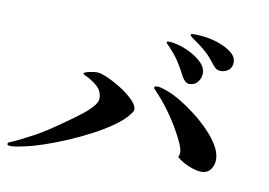

<svg xmlns="http://www.w3.org/2000/svg" viewBox="-68 -822 1135 810"><g transform="rotate(10 500.0 -417.5)"><path d="M509 -360Q509 -356 504.5 -349Q500 -342 497 -338Q477 -312 439 -285Q401 -258 353.5 -233Q306 -208 255.5 -186.5Q205 -165 159 -149.5Q113 -134 79 -127Q66 -124 50 -121Q34 -118 20 -118Q16 -118 11.5 -119Q7 -120 7 -126Q7 -130 11 -132Q15 -134 18 -135Q38 -143 58.5 -153.5Q79 -164 98 -174Q139 -195 184 -225.5Q229 -256 266 -283Q278 -292 299.5 -308.5Q321 -325 338.5 -345Q356 -365 356 -381Q356 -413 331 -434Q306 -455 280 -466Q279 -467 275 -469Q271 -471 271 -472Q271 -477 282.5 -480.5Q294 -484 307.5 -486Q321 -488 325 -488Q342 -488 372 -475Q402 -462 433.5 -442Q465 -422 487 -400Q509 -378 509 -360ZM885 -212Q885 -188 871.5 -169.5Q858 -151 832 -151Q817 -151 796 -157.5Q775 -164 756 -174.5Q737 -185 726 -196Q731 -206 731 -214Q731 -230 719 -256Q707 -282 699 -296Q675 -340 645.5 -380.5Q616 -421 581 -457Q580 -459 577.5 -461.5Q575 -464 575 -466Q575 -471 579.5 -472Q584 -473 587 -473Q598 -473 611 -469Q624 -465 634 -461Q659 -452 691.5 -432.5Q724 -413 757.5 -387Q791 -361 820 -331Q849 -301 867 -270.5Q885 -240 885 -212ZM767 -561Q767 -540 753.5 -523.5Q740 -507 718 -507Q708 -507 700.5 -514Q693 -521 688 -529Q667 -570 648.5 -597.5Q630 -625 597 -658Q594 -661 594 -664Q594 -667 597 -667.5Q600 -668 602 -668Q621 -668 649 -660Q677 -652 704 -637Q731 -622 749 -603Q767 -584 767 -561ZM887 -629Q887 -608 873 -596Q859 -584 839 -584Q823 -584 812.5 -595Q802 -606 794 -617Q773 -644 748 -664Q723 -684 695 -703Q694 -705 691 -707Q688 -709 688 -711Q688 -716 694 -716.5Q700 -717 703 -717Q724 -717 745 -714.5Q766 -712 786 -707Q803 -703 827 -692.5Q851 -682 869 -666.5Q887 -651 887 -629Z"/></g></svg>

Font: Kaisei HarunoUmi
Style: Bold
Weight: 700
Designer: Font-Kai, 金井和夫
Foundry: KAZUO KANAI
Version: Version 5.003